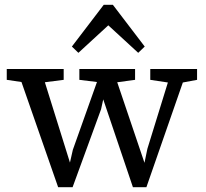

<svg xmlns="http://www.w3.org/2000/svg" viewBox="-20 -772 852 796"><path d="M603 -441V-486H797V-441L738 -430L587 4H531L408 -360L399 -319L281 4H221L69 -432L8 -441V-486H244V-441L166 -431L270 -98L282 -151L382 -432L309 -441V-486H540V-441L466 -431L579 -97L591 -155L676 -430ZM553 -553 429 -667 305 -553 278 -579 410 -752H448L580 -579Z"/></svg>

Font: Source Serif 4 SmText
Style: Regular
Weight: 400
Designer: Frank Grießhammer
Foundry: Adobe
Version: Version 4.005;hotconv 1.1.0;makeotfexe 2.6.0